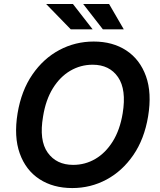

<svg xmlns="http://www.w3.org/2000/svg" viewBox="-20 -949 815 979"><path d="M735.1 -355.1Q715.9 -239.7 659.6 -158Q603.3 -76.3 522.7 -33.2Q442.1 9.9 348.7 9.9Q251.1 9.9 181.3 -35.5Q111.5 -81 80.8 -166.4Q50.1 -251.8 69.6 -371.1Q88.8 -486.9 145.1 -568.7Q201.3 -650.6 282.5 -693.9Q363.6 -737.2 457.7 -737.2Q554.7 -737.2 624.1 -691.6Q693.5 -646 724.3 -560.4Q755 -474.8 735.1 -355.1ZM605.5 -371.1Q625.4 -492.2 581.9 -555.6Q538.4 -619 452.4 -619Q391 -619 338.4 -588.2Q285.9 -557.5 249.5 -498.6Q213.1 -439.6 199.6 -355.1Q178.6 -233.3 223.2 -170.8Q267.8 -108.3 353 -108.3Q414.4 -108.3 466.4 -138.8Q518.5 -169.4 555 -228Q591.6 -286.6 605.5 -371.1ZM452.4 -799.4H340.9L215.2 -928.6H351.9ZM611.2 -799.4H504.6L404.1 -928.6H536.2Z"/></svg>

Font: Inter UI Semi Bold
Style: Italic
Weight: 600
Italic angle: -9.39999°
Designer: Rasmus Andersson
Foundry: rsms
Version: 3.2;8d6f07862